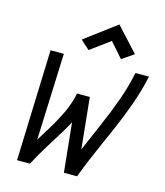

<svg xmlns="http://www.w3.org/2000/svg" viewBox="-123 -941 886 1033"><g transform="rotate(15 319.5 -424.0)"><path d="M564 -618H639Q622 -538 595 -461.5Q568 -385 535.5 -310Q503 -235 469 -158.5Q435 -82 404 0H331L287 -430H361Q351 -375 326.5 -321.5Q302 -268 270 -215.5Q238 -163 204.5 -109.5Q171 -56 142 0H70L91 -618H165L141 0H70Q98 -57 131.5 -111Q165 -165 197 -217.5Q229 -270 253.5 -322.5Q278 -375 289 -430H360L404 0H331Q361 -81 394 -157.5Q427 -234 459.5 -309Q492 -384 519.5 -460.5Q547 -537 564 -618ZM469 -670 397 -752 288 -672 238 -717 413 -848 535 -715Z"/></g></svg>

Font: Victor Mono
Style: Italic
Weight: 400
Italic angle: -12°
Monospace: yes
Designer: Rune Bjørnerås
Version: Version 1.561;gftools[0.9.30]